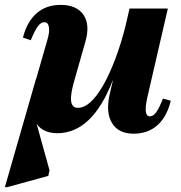

<svg xmlns="http://www.w3.org/2000/svg" viewBox="-73 -531 742 787"><path d="M75 -209 101 -192 70 -49 130 167 125 190 -43 236H-53ZM162 15Q94 15 68 -38.5Q42 -92 67 -179L121 -367Q131 -400 127.5 -420Q124 -440 109 -440Q95 -440 82.5 -423.5Q70 -407 53 -366L21 -377Q38 -443 77.5 -477Q117 -511 175 -511Q241 -511 269 -470.5Q297 -430 277 -360L232 -202Q215 -144 218.5 -116.5Q222 -89 246 -89Q272 -89 298 -112.5Q324 -136 349.5 -180.5Q375 -225 399 -288Q423 -351 443 -430H496L483 -201H389Q305 15 162 15ZM475 17Q413 17 386.5 -26Q360 -69 376 -142L458 -496H615L530 -128Q522 -90 525 -72Q528 -54 541 -54Q555 -54 567 -70.5Q579 -87 595 -127L627 -118Q611 -52 572 -17.5Q533 17 475 17Z"/></svg>

Font: Platypi Light
Style: Bold Italic
Weight: 700
Italic angle: -13°
Version: Version 1.200